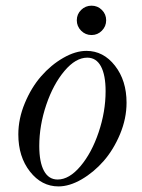

<svg xmlns="http://www.w3.org/2000/svg" viewBox="-20 -648 502 680"><path d="M184.1 -12.2Q225.1 -12.2 264.9 -59.3Q304.7 -106.4 329.3 -179.4Q354 -252.4 354 -325.2Q354 -382.3 337.4 -413.1Q320.8 -443.8 289.1 -443.8Q248 -443.8 208.3 -396.7Q168.5 -349.6 143.8 -276.6Q119.1 -203.6 119.1 -130.9Q119.1 -73.7 135.7 -43Q152.3 -12.2 184.1 -12.2ZM187 12.2Q127.4 12.2 86.2 -40.3Q44.9 -92.8 44.9 -171.9Q44.9 -227.5 67.9 -282.7Q90.8 -337.9 125.7 -377.9Q160.6 -418 203.9 -442.9Q247.1 -467.8 286.1 -467.8Q346.2 -467.8 387.2 -415.3Q428.2 -362.8 428.2 -284.2Q428.2 -228.5 405.3 -173.3Q382.3 -118.2 347.4 -78.1Q312.5 -38.1 269.3 -12.9Q226.1 12.2 187 12.2ZM267.3 -612.8Q282.7 -627.9 304.2 -627.9Q325.7 -627.9 340.8 -612.8Q356 -597.7 356 -576.2Q356 -554.7 340.8 -539.3Q325.7 -523.9 304.2 -523.9Q282.7 -523.9 267.3 -539.3Q252 -554.7 252 -576.2Q252 -597.7 267.3 -612.8Z"/></svg>

Font: Flanker Steampunk
Style: Italic
Weight: 400
Italic angle: -12°
Designer: Alexey Kryukov, Leonardo Di Lena
Foundry: Alexey Kryukov, Leonardo Di Lena
Version: 1.210